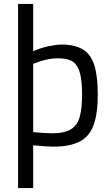

<svg xmlns="http://www.w3.org/2000/svg" viewBox="-20 -737 568 978"><path d="M250 10Q219 10 149 3V221H72V-717H149V-476Q186 -493 227.5 -501.5Q269 -510 294 -510Q362 -510 402.5 -485Q443 -460 460.5 -404.5Q478 -349 478 -254Q478 -159 457 -100.5Q436 -42 386 -16Q336 10 250 10ZM149 -64Q212 -58 245 -58Q310 -58 343 -79.5Q376 -101 387 -145Q398 -189 398 -255.5Q398 -322 388 -362Q378 -402 353.5 -421Q329 -440 274 -440Q219 -440 149 -412Z"/></svg>

Font: Cairo-CLs
Style: CLs-Regular
Weight: 400
Version: Version 3.130;gftools[0.9.24]